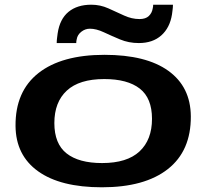

<svg xmlns="http://www.w3.org/2000/svg" viewBox="-20 -786 876 816"><path d="M413 10Q237 10 142 -58Q47 -126 46 -251Q45 -398 143.5 -475.5Q242 -553 424 -553Q601 -553 695.5 -485Q790 -417 791 -292Q792 -145 693.5 -67.5Q595 10 413 10ZM414 -93Q520 -93 573 -142.5Q626 -192 626 -281Q626 -369 574 -409.5Q522 -450 423 -450Q317 -450 264 -401Q211 -352 211 -263Q211 -175 263 -134Q315 -93 414 -93ZM221 -603Q221 -614 222.5 -624.5Q224 -635 225 -644Q234 -705 271 -735.5Q308 -766 368 -766Q406 -766 440.5 -750.5Q475 -735 507.5 -720Q540 -705 573 -705Q599 -705 612.5 -718Q626 -731 629 -750Q631 -758 631 -766H715Q715 -755 713.5 -744.5Q712 -734 711 -725Q702 -668 665.5 -635.5Q629 -603 570 -603Q527 -603 490 -618.5Q453 -634 421 -649Q389 -664 362 -664Q342 -664 325.5 -651Q309 -638 306 -619Q304 -611 304 -603Z"/></svg>

Font: Georama ExtraExtended SemiBold
Style: Italic
Weight: 600
Width: 8
Italic angle: -9°
Designer: Jean-Baptiste Levee
Foundry: Production Type
Version: Version 1.000